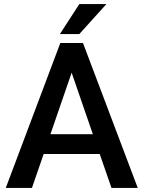

<svg xmlns="http://www.w3.org/2000/svg" viewBox="-20 -922 703 942"><path d="M526.9 0 469.2 -166.5H194.3L136.7 0H8.3L275.9 -710.9H387.2L655.8 0ZM227.5 -263.7H435.5L331.5 -565.4ZM273.9 -754.9 369.1 -901.9H502L369.1 -754.9Z"/></svg>

Font: Vazirmatn UI Medium
Style: Regular
Weight: 500
Designer: Saber Rastikerdar
Foundry: Saber Rastikerdar
Version: Version 33.003